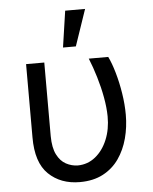

<svg xmlns="http://www.w3.org/2000/svg" viewBox="-55 -818 695 873"><g transform="rotate(-5 293.0 -381.0)"><path d="M77.1 -545.9H160.2V-210Q160.6 -156.7 176.5 -125.5Q192.4 -94.2 217.8 -80.6Q243.2 -66.9 271.5 -66.4Q316.9 -66.9 351.8 -95Q386.7 -123 406.5 -170.7Q426.3 -218.3 425.8 -277.3Q425.3 -317.9 416.7 -364.5Q408.2 -411.1 394 -458.3Q379.9 -505.4 363.3 -545.9H452.1Q466.8 -516.1 479.7 -471.2Q492.7 -426.3 500.7 -375.5Q508.8 -324.7 508.8 -277.3Q508.8 -221.2 495.1 -169.7Q481.4 -118.2 453.1 -77.6Q424.8 -37.1 380.4 -13.7Q335.9 9.8 274.4 9.8Q187 9.8 131.8 -43.5Q76.7 -96.7 77.1 -211.9ZM251 -606.4 275.4 -772.5H366.2L309.6 -606.4Z"/></g></svg>

Font: Inter V
Style: 
Weight: 400
Designer: Rasmus Andersson
Foundry: rsms
Version: Version 4.000;git-a3f224843